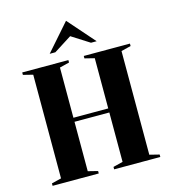

<svg xmlns="http://www.w3.org/2000/svg" viewBox="-132 -1038 1029 1145"><g transform="rotate(-15 382.5 -465.0)"><path d="M110 -670 50 -685V-700H335V-685L275 -670V-360H490V-670L430 -685V-700H715V-685L655 -670V-30L715 -15V0H430V-15L490 -30V-335H275V-30L335 -15V0H50V-15L110 -30ZM237 -765 382 -930 527 -765H492L382 -835L272 -765Z"/></g></svg>

Font: Yeseva One
Style: Regular
Weight: 400
Designer: Jovanny Lemonad
Foundry: Jovanny Lemonad
Version: Version 2.000